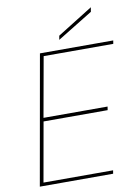

<svg xmlns="http://www.w3.org/2000/svg" viewBox="-97 -960 748 1024"><g transform="rotate(-10 277.5 -447.5)"><path d="M34 0 158 -700H555L552 -682H175L117 -358H464L461 -339H114L57 -18H434L431 0ZM272 -753 276 -775 468 -895 464 -871Z"/></g></svg>

Font: DM Sans 24pt Thin
Style: Italic
Weight: 250
Italic angle: -10°
Designer: Colophon Foundry, Jonny Pinhorn
Foundry: Colophon Foundry
Version: Version 4.004;gftools[0.9.30]